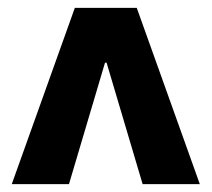

<svg xmlns="http://www.w3.org/2000/svg" viewBox="-20 -750 540 490"><path d="M10 -280 171 -730H329L490 -280H344L252 -590H248L156 -280Z"/></svg>

Font: M PLUS 1 Code
Style: Regular
Weight: 400
Designer: Coji Morishita
Foundry: UNDERFOREST DESIGN
Version: Version 1.005